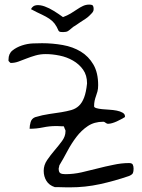

<svg xmlns="http://www.w3.org/2000/svg" viewBox="-20 -805 611 826"><path d="M168 -70.3Q168 -94.7 182.6 -116.2Q197.3 -137.7 214.8 -158.2Q232.4 -178.7 247.1 -198.7Q261.7 -218.8 261.7 -239.3V-244.1Q260.7 -246.1 257.8 -252.9Q255.9 -259.8 253.9 -261.7Q252 -261.7 247.1 -261.7Q242.2 -261.7 236.8 -262.2Q231.4 -262.7 226.6 -262.7Q221.7 -262.7 220.7 -262.7Q192.4 -262.7 164.6 -256.8Q136.7 -251 107.4 -251Q107.4 -264.6 111.8 -279.8Q116.2 -294.9 130.9 -300.8Q163.1 -310.5 191.9 -314.5Q220.7 -318.4 244.1 -322.3Q267.6 -326.2 286.6 -331.5Q305.7 -336.9 319.3 -349.6Q333 -362.3 341.8 -385.3Q350.6 -408.2 354.5 -446.3Q354.5 -481.4 337.4 -505.4Q320.3 -529.3 293.9 -544.4Q267.6 -559.6 236.3 -565.9Q205.1 -572.3 176.8 -572.3Q153.3 -572.3 132.8 -566.4Q112.3 -560.5 93.8 -553.2Q75.2 -545.9 59.1 -540Q43 -534.2 26.4 -534.2Q24.4 -534.2 21.5 -537.6Q18.6 -541 16.6 -543V-548.8Q16.6 -574.2 33.7 -587.9Q50.8 -601.6 74.2 -609.4Q97.7 -617.2 121.6 -618.2Q145.5 -619.1 161.1 -619.1Q206.1 -619.1 250 -611.3Q293.9 -603.5 327.6 -583Q361.3 -562.5 381.8 -527.3Q402.3 -492.2 402.3 -438.5Q402.3 -422.9 399.4 -412.1Q396.5 -401.4 393.1 -392.1Q389.6 -382.8 387.2 -372.1Q384.8 -361.3 384.8 -347.7Q384.8 -342.8 394.5 -339.8Q404.3 -336.9 418.9 -335.4Q433.6 -334 450.7 -333Q467.8 -332 482.4 -329.1Q497.1 -326.2 507.3 -320.3Q517.6 -314.5 517.6 -304.7Q517.6 -303.7 517.6 -302.7L516.6 -300.8Q509.8 -296.9 501 -292Q492.2 -287.1 482.4 -282.7Q472.7 -278.3 462.9 -275.4Q453.1 -272.5 445.3 -272.5Q441.4 -272.5 439 -273.9Q436.5 -275.4 434.1 -276.9Q431.6 -278.3 429.7 -279.8Q427.7 -281.2 423.8 -281.2Q385.7 -281.2 357.9 -262.7Q330.1 -244.1 308.6 -215.8Q287.1 -187.5 269.5 -154.3Q252 -121.1 235.4 -93.8Q235.4 -91.8 233.9 -86.4Q232.4 -81.1 232.4 -80.1Q232.4 -64.5 239.3 -60.1Q246.1 -55.7 260.7 -55.7Q295.9 -55.7 330.6 -63.5Q365.2 -71.3 398.9 -80.1Q432.6 -88.9 466.8 -95.7Q502 -103.5 535.2 -103.5Q547.9 -103.5 551.3 -96.7Q554.7 -89.8 554.7 -79.1Q554.7 -67.4 551.8 -60.5Q548.8 -53.7 535.2 -47.9Q472.7 -26.4 409.7 -12.7Q346.7 1 281.2 1Q277.3 1 268.1 1Q258.8 1 248 0.5Q237.3 0 228 0Q218.8 0 215.8 0Q191.4 -7.8 179.7 -26.9Q168 -45.9 168 -70.3ZM251 -731.4Q269.5 -738.3 284.2 -747.1Q298.8 -755.9 311.5 -764.6Q324.2 -773.4 336.9 -779.3Q349.6 -785.2 363.3 -785.2Q377 -785.2 379.9 -780.3Q382.8 -775.4 382.8 -767.6Q382.8 -761.7 381.8 -758.8Q380.9 -755.9 378.9 -752.9Q377 -750 373.5 -746.6Q370.1 -743.2 363.3 -736.3Q357.4 -730.5 347.2 -723.6Q336.9 -716.8 326.2 -710Q315.4 -703.1 304.7 -695.3Q293.9 -689.5 288.1 -683.6Q279.3 -675.8 272.5 -671.4Q265.6 -667 252 -667Q247.1 -667 241.2 -667.5Q235.4 -668 232.4 -671.9Q223.6 -692.4 214.4 -704.1Q205.1 -715.8 191.9 -724.6Q178.7 -733.4 160.2 -742.2Q140.6 -751 113.3 -765.6Q121.1 -781.2 137.2 -782.7Q153.3 -784.2 172.4 -777.3Q191.4 -770.5 211.9 -757.8Q232.4 -745.1 251 -731.4Z"/></svg>

Font: Indie Flower
Style: Regular
Weight: 400
Designer: Kimberly Geswein
Foundry: Kimberly Geswein
Version: Version 1.001 2010